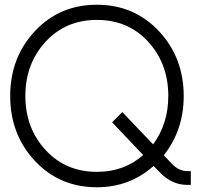

<svg xmlns="http://www.w3.org/2000/svg" viewBox="-20 -780 851 810"><path d="M785 -58V0H770Q706 0 656 -51L628 -80Q527 10 389 10Q231 10 127 -101.5Q23 -213 23 -375Q23 -537 127 -648.5Q231 -760 389 -760Q546 -760 650.5 -648.5Q755 -537 755 -375Q755 -231 671 -125L704 -90Q734 -58 771 -58ZM389 -55Q504 -55 584 -126L453 -264L496 -307L626 -171Q690 -258 690 -375Q690 -511 605.5 -603.5Q521 -696 389 -696Q257 -696 172 -603.5Q87 -511 87 -375Q87 -240 172 -147.5Q257 -55 389 -55Z"/></svg>

Font: Oakes Grotesk Light
Style: Regular
Weight: 300
Designer: Samuel Oakes
Foundry: Samuel Oakes
Version: Version 1.000;PS 001.000;hotconv 1.0.88;makeotf.lib2.5.64775